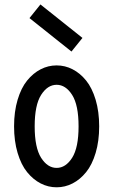

<svg xmlns="http://www.w3.org/2000/svg" viewBox="-20 -816 499 846"><path d="M294.9 -588.9 109.9 -736.3 158.2 -796.4 343.3 -648.9ZM299.8 -7.8Q266.6 9.3 229.5 9.3Q192.4 9.3 159.2 -7.8Q126 -24.9 99.6 -57.4Q73.2 -89.8 57.6 -142.1Q42 -194.3 42 -259.3Q42 -324.2 57.6 -376.5Q73.2 -428.7 99.6 -461.2Q126 -493.7 159.2 -510.7Q192.4 -527.8 229.5 -527.8Q266.6 -527.8 299.8 -510.7Q333 -493.7 359.4 -461.2Q385.7 -428.7 401.4 -376.5Q417 -324.2 417 -259.3Q417 -194.3 401.4 -142.1Q385.7 -89.8 359.4 -57.4Q333 -24.9 299.8 -7.8ZM161.1 -120.8Q189.5 -76.2 229.5 -76.2Q269.5 -76.2 297.9 -120.8Q326.2 -165.5 326.2 -259.3Q326.2 -353 297.9 -397.7Q269.5 -442.4 229.5 -442.4Q189.5 -442.4 161.1 -397.7Q132.8 -353 132.8 -259.3Q132.8 -165.5 161.1 -120.8Z"/></svg>

Font: Voltaire
Style: Regular
Weight: 400
Designer: Yvonne Schttler
Foundry: Yvonne Schttler
Version: Version 1.003